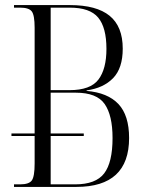

<svg xmlns="http://www.w3.org/2000/svg" viewBox="-20 -734 585 754"><path d="M35 0V-10H59Q94 -10 105 -25.5Q116 -41 116 -92V-200H25V-210H116V-625Q116 -675 104.5 -689.5Q93 -704 59 -704H35V-714H255Q359 -714 410.5 -672Q462 -630 462 -543Q462 -466 424 -427Q386 -388 320 -379V-377Q403 -370 445 -325.5Q487 -281 487 -192Q487 0 280 0ZM253 -380Q335 -380 366.5 -421.5Q398 -463 398 -542Q398 -626 365.5 -665Q333 -704 254 -704H179V-380ZM275 -10Q356 -10 389 -53Q422 -96 422 -192Q422 -281 391 -325.5Q360 -370 278 -370H179V-210H309V-200H179V-10Z"/></svg>

Font: Noto Serif Display Condensed Light
Style: Regular
Weight: 300
Width: 3
Designer: Monotype Design Team
Foundry: Monotype Imaging Inc.
Version: Version 2.009